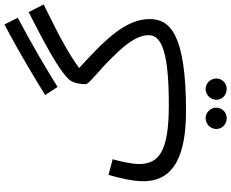

<svg xmlns="http://www.w3.org/2000/svg" viewBox="-110 -744 1061 882"><g transform="rotate(-90 421.0 -302.5)"><path d="M463 -569C542 -618 638 -676 781 -752L750 -813C608 -738 504 -674 426 -626ZM353 21C708 21 775 -54 775 -146C775 -257 679 -352 550 -470C615 -517 685 -556 842 -633L807 -702C664 -629 541 -564 498 -517C483 -501 476 -471 476 -440C476 -423 541 -380 618 -298C679 -235 701 -188 701 -151C701 -89 617 -58 379 -58C169 -58 109 -102 109 -195C109 -232 123 -287 131 -316L59 -335C45 -285 30 -226 30 -175C30 -30 156 21 353 21ZM454 208C480 208 502 187 502 160C502 134 480 111 454 111C426 111 404 134 404 160C404 187 426 208 454 208ZM320 208C346 208 368 187 368 160C368 134 346 111 320 111C292 111 270 134 270 160C270 187 292 208 320 208Z"/></g></svg>

Font: Noto Sans Arabic UI SmCn
Style: Regular
Weight: 400
Width: 4
Designer: Monotype Design Team, Nadine Chahine and Nizar Qandah
Foundry: Monotype Imaging Inc.
Version: Version 2.010